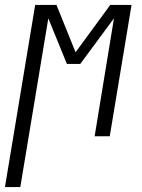

<svg xmlns="http://www.w3.org/2000/svg" viewBox="-55 -550 575 775"><path d="M-35 205 87 -530H173L250 -339L390 -530H476L388 0H327L405 -476L269 -292H215L140 -476L27 205Z"/></svg>

Font: Iosevka Slab Light Oblique
Style: Regular
Weight: 300
Italic angle: -9°
Monospace: yes
Designer: Belleve Invis
Foundry: Belleve Invis
Version: Version 11.1.1; ttfautohint (v1.8.3)